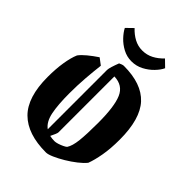

<svg xmlns="http://www.w3.org/2000/svg" viewBox="-233 -918 1041 1041"><g transform="rotate(45 287.5 -397.5)"><path d="M190 -532Q184 -482 179.5 -425Q175 -368 175 -305Q175 -218 186 -163.5Q197 -109 230 -85V-540Q230 -549 236 -568.5Q242 -588 251 -611Q257 -614 265 -617Q273 -620 279 -620Q416 -620 481 -549.5Q546 -479 546 -321Q546 -252 536.5 -199Q527 -146 514 -112Q499 -93 471.5 -71.5Q444 -50 413 -31.5Q382 -13 354.5 -1Q327 11 312 11Q171 11 100 -59.5Q29 -130 29 -285Q29 -347 37 -397Q45 -447 59 -480Q72 -498 97.5 -519Q123 -540 153 -560ZM283 -114Q283 -109 278 -97Q273 -85 265 -69Q282 -65 302 -65Q311 -65 325.5 -69.5Q340 -74 353.5 -80.5Q367 -87 372 -92Q388 -116 393.5 -166Q399 -216 399 -302Q399 -428 374.5 -484.5Q350 -541 283 -543ZM290 -666Q255 -666 224 -682.5Q193 -699 170.5 -723Q148 -747 137 -769L175 -806Q199 -780 228 -764.5Q257 -749 290 -749Q325 -749 354.5 -764.5Q384 -780 408 -806L446 -769Q436 -747 413 -723Q390 -699 358.5 -682.5Q327 -666 290 -666Z"/></g></svg>

Font: Grenze Gotisch
Style: Bold
Weight: 700
Designer: Renata Polastri
Foundry: Omnibus-Type
Version: Version 1.001